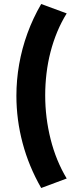

<svg xmlns="http://www.w3.org/2000/svg" viewBox="-20 -825 398 960"><path d="M186 115Q124 7 93 -109.8Q62 -226.5 62 -346Q62 -425.5 75.8 -503.8Q89.5 -582 117 -657.8Q144.5 -733.5 186 -805L313.5 -758Q286.5 -714.5 266.2 -665.8Q246 -617 232.5 -564.8Q219 -512.5 212.5 -457.8Q206 -403 206 -348Q206 -237 233 -129.2Q260 -21.5 313.5 67.5Z"/></svg>

Font: Geologica Thin Roman
Style: Bold
Weight: 700
Version: Version 1.010;gftools[0.9.28]